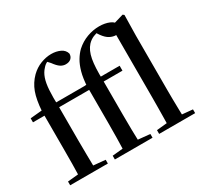

<svg xmlns="http://www.w3.org/2000/svg" viewBox="-164 -1054 1360 1284"><g transform="rotate(-30 515.5 -412.0)"><path d="M35 0V-29L149 -40H211L326 -29V0ZM116 0Q118 -58 118.5 -116.5Q119 -175 119 -232V-489H30V-520L159 -532L119 -511V-521Q125 -610 145 -664Q165 -718 206 -759Q240 -792 281.5 -808Q323 -824 363 -824Q402 -824 432.5 -809.5Q463 -795 471 -765Q471 -743 456.5 -729Q442 -715 415 -715Q394 -715 375 -727.5Q356 -740 333 -772L309 -798V-811H353V-803Q333 -800 315 -792Q297 -784 282 -766Q260 -743 248 -708.5Q236 -674 232.5 -621Q229 -568 232 -489V-232Q232 -175 233 -116.5Q234 -58 235 0ZM176 -489V-527H451V-489ZM380 0V-29L494 -40H560L671 -29V0ZM460 0Q462 -58 463 -116.5Q464 -175 464 -232V-489H376V-520L504 -532L463 -511Q467 -578 479.5 -623Q492 -668 511 -700Q530 -732 554 -755Q593 -790 639.5 -807Q686 -824 733 -824Q777 -824 811.5 -809.5Q846 -795 855 -764Q854 -743 841.5 -729.5Q829 -716 803 -716Q780 -716 756 -728.5Q732 -741 709 -773L691 -800V-811H728V-800Q696 -795 671 -784.5Q646 -774 626 -753Q595 -719 584 -659.5Q573 -600 576 -498V-232Q576 -175 577 -116.5Q578 -58 580 0ZM521 -489V-527H721V-489ZM722 0V-29L832 -40H884L1000 -29V0ZM801 0Q802 -34 802.5 -73.5Q803 -113 803.5 -154.5Q804 -196 804 -232V-782L909 -813L919 -805L916 -647V-232Q916 -196 916.5 -154.5Q917 -113 918 -73.5Q919 -34 920 0Z"/></g></svg>

Font: Noto Serif TC SemiBold
Style: Regular
Weight: 600
Version: Version 2.002-H1;hotconv 1.1.0;makeotfexe 2.6.0